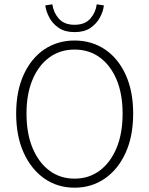

<svg xmlns="http://www.w3.org/2000/svg" viewBox="-20 -859 692 891"><path d="M326 12Q247 12 186 -30.5Q125 -73 90 -150Q55 -227 55 -332Q55 -436 90 -512.5Q125 -589 186 -630Q247 -671 326 -671Q405 -671 466.5 -630Q528 -589 563 -512.5Q598 -436 598 -332Q598 -227 563 -150Q528 -73 466.5 -30.5Q405 12 326 12ZM326 -30Q393 -30 443 -67.5Q493 -105 521 -172.5Q549 -240 549 -332Q549 -423 521 -489.5Q493 -556 443 -592.5Q393 -629 326 -629Q259 -629 209 -592.5Q159 -556 131 -489.5Q103 -423 103 -332Q103 -240 131 -172.5Q159 -105 209 -67.5Q259 -30 326 -30ZM326 -710Q282 -710 253.5 -729Q225 -748 209.5 -776.5Q194 -805 190 -834L223 -839Q228 -801 253 -772.5Q278 -744 326 -744Q374 -744 399 -772.5Q424 -801 429 -839L462 -834Q459 -805 443 -776.5Q427 -748 399 -729Q371 -710 326 -710Z"/></svg>

Font: Source Sans 3 Light
Style: Regular
Weight: 300
Designer: Paul D. Hunt
Foundry: Adobe
Version: Version 3.052;hotconv 1.1.0;makeotfexe 2.6.0